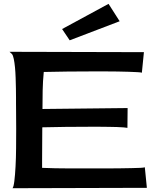

<svg xmlns="http://www.w3.org/2000/svg" viewBox="-20 -993 819 1013"><path d="M45.9 0Q51.8 -5.9 55.7 -37.6Q59.6 -69.3 62 -114.3Q64.5 -159.2 64.9 -211.9Q65.4 -264.6 65.4 -312.5Q65.4 -360.4 64.9 -397Q64.5 -433.6 64.5 -448.2Q64.5 -457 64.5 -478.5Q64.5 -500 64 -526.4Q63.5 -552.7 62.5 -582.5Q61.5 -612.3 59.1 -637.7Q56.6 -663.1 52.7 -682.1Q48.8 -701.2 43 -708Q40 -710.9 36.6 -713.9Q33.2 -716.8 30.3 -719.7L739.3 -717.8L728.5 -609.4Q723.6 -611.3 704.6 -612.3Q685.5 -613.3 658.2 -614.3Q630.9 -615.2 599.6 -615.7Q568.4 -616.2 540.5 -616.2Q512.7 -616.2 491.2 -616.2Q469.7 -616.2 461.9 -616.2Q336.9 -616.2 210.9 -613.3Q206.1 -564.5 205.1 -516.1Q204.1 -467.8 204.1 -418L653.3 -422.9L652.3 -318.4Q648.4 -319.3 633.3 -320.8Q618.2 -322.3 597.7 -322.8Q577.1 -323.2 553.2 -323.7Q529.3 -324.2 508.3 -324.2Q487.3 -324.2 470.7 -324.2Q454.1 -324.2 448.2 -324.2Q326.2 -324.2 203.1 -321.3Q203.1 -277.3 202.6 -233.9Q202.1 -190.4 202.1 -146.5V-107.4Q271.5 -104.5 340.3 -104.5Q409.2 -104.5 478.5 -104.5Q485.4 -104.5 506.8 -104.5Q528.3 -104.5 556.6 -104.5Q585 -104.5 615.7 -105Q646.5 -105.5 673.8 -106Q701.2 -106.4 720.2 -107.4Q739.3 -108.4 744.1 -110.4L754.9 -2ZM552.7 -972.7 611.3 -880.9 347.7 -780.3 307.6 -839.8Z"/></svg>

Font: Cherry Cream Soda
Style: Regular
Weight: 400
Designer: Font Diner, Inc
Foundry: Font Diner, Inc
Version: Version 1.001